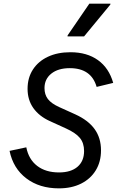

<svg xmlns="http://www.w3.org/2000/svg" viewBox="-20 -1019 642 1055"><path d="M303.5 16Q197 16 124.8 -38.8Q52.5 -93.5 32.5 -190L124.5 -209.5Q137.5 -143.5 184.2 -107.5Q231 -71.5 304.5 -71.5Q369.5 -71.5 405.8 -102.5Q442 -133.5 442 -189Q442 -233 419 -261Q396 -289 342 -313.5L253 -354Q195 -380.5 163.2 -425.2Q131.5 -470 131.5 -531Q131.5 -591.5 160.8 -636.8Q190 -682 243 -707Q296 -732 367 -732Q458 -732 518.5 -688.5Q579 -645 602 -563.5L511 -541.5Q481.5 -644.5 363.5 -644.5Q299.5 -644.5 262 -614.5Q224.5 -584.5 224.5 -535Q224.5 -499.5 243 -475Q261.5 -450.5 305.5 -430.5L394 -390.5Q464.5 -358.5 499.8 -309.8Q535 -261 535 -193Q535 -130 506.2 -83Q477.5 -36 425.5 -10Q373.5 16 303.5 16ZM351 -819 351.5 -824.5 471 -999H587L586 -993.5L442 -819Z"/></svg>

Font: Google Sans Code
Style: Italic
Weight: 400
Italic angle: -10°
Monospace: yes
Designer: Google Sans Code Authors
Foundry: Google LLC
Version: Version 6.000